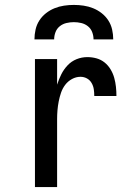

<svg xmlns="http://www.w3.org/2000/svg" viewBox="-20 -760 540 780"><path d="M122 0V-520H212V-416Q219 -438 229 -458Q239 -478 254.5 -494.5Q270 -511 291 -519.5Q312 -528 335 -528Q354 -528 372 -523Q390 -518 404.5 -506.5Q419 -495 429 -478.5Q439 -462 444 -444Q449 -426 451 -407.5Q453 -389 453 -370H363Q363 -384 361 -397.5Q359 -411 352 -423Q345 -435 333 -441.5Q321 -448 307 -448Q289 -448 272.5 -439Q256 -430 245 -415.5Q234 -401 228 -383.5Q222 -366 218.5 -348Q215 -330 213.5 -312Q212 -294 212 -276V0ZM120 -600Q120 -620 124.5 -640Q129 -660 140 -677Q151 -694 167 -706.5Q183 -719 201.5 -726.5Q220 -734 240 -737Q260 -740 280 -740Q300 -740 320 -737Q340 -734 358.5 -726.5Q377 -719 393 -706.5Q409 -694 420 -677Q431 -660 435.5 -640Q440 -620 440 -600H360Q360 -615 354.5 -629.5Q349 -644 337 -653.5Q325 -663 310 -666.5Q295 -670 280 -670Q265 -670 250 -666.5Q235 -663 223 -653.5Q211 -644 205.5 -629.5Q200 -615 200 -600Z"/></svg>

Font: Iosevka SS18 Medium
Style: Regular
Weight: 500
Monospace: yes
Designer: Belleve Invis
Foundry: Belleve Invis
Version: Version 25.1.1; ttfautohint (v1.8.4)